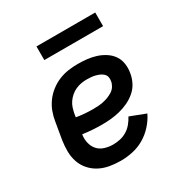

<svg xmlns="http://www.w3.org/2000/svg" viewBox="-167 -839 933 976"><g transform="rotate(-30 300.0 -351.0)"><path d="M264 8Q231 8 199.5 2.5Q168 -3 141 -17Q114 -31 93.5 -54Q73 -77 63 -106Q53 -135 52.5 -167Q52 -199 57 -232L74 -332Q78 -359 88 -386Q98 -413 115.5 -437Q133 -461 157 -479.5Q181 -498 208 -509Q235 -520 263 -524Q291 -528 318 -528Q346 -528 373 -525Q400 -522 425 -514Q450 -506 472.5 -491.5Q495 -477 509.5 -456Q524 -435 528 -408Q532 -381 527 -354Q523 -328 510.5 -303Q498 -278 476.5 -259.5Q455 -241 429.5 -229Q404 -217 377.5 -210.5Q351 -204 325 -201.5Q299 -199 273 -199Q244 -199 215.5 -201Q187 -203 160 -207Q156 -182 161.5 -157.5Q167 -133 182.5 -115.5Q198 -98 222 -90.5Q246 -83 271 -83Q291 -83 312 -87.5Q333 -92 352 -103.5Q371 -115 385 -132Q399 -149 409 -168L500 -133Q484 -100 458.5 -72Q433 -44 401 -25.5Q369 -7 333.5 0.5Q298 8 264 8ZM273 -290Q288 -290 302.5 -291Q317 -292 332 -295Q347 -298 361.5 -303.5Q376 -309 389.5 -317.5Q403 -326 411.5 -339.5Q420 -353 422 -367Q425 -380 422 -392Q419 -404 410 -412Q401 -420 390.5 -424.5Q380 -429 368 -432Q356 -435 343.5 -436Q331 -437 318 -437Q302 -437 285.5 -434Q269 -431 253.5 -424Q238 -417 224.5 -405.5Q211 -394 201 -379.5Q191 -365 186 -349Q181 -333 178 -317L175 -298Q198 -294 223 -292Q248 -290 273 -290ZM182 -630V-710H527V-630Z"/></g></svg>

Font: Iosevka Semibold Extended
Style: Italic
Weight: 600
Width: 7
Italic angle: -9°
Monospace: yes
Designer: Belleve Invis
Foundry: Belleve Invis
Version: Version 32.5.0; ttfautohint (v1.8.4)